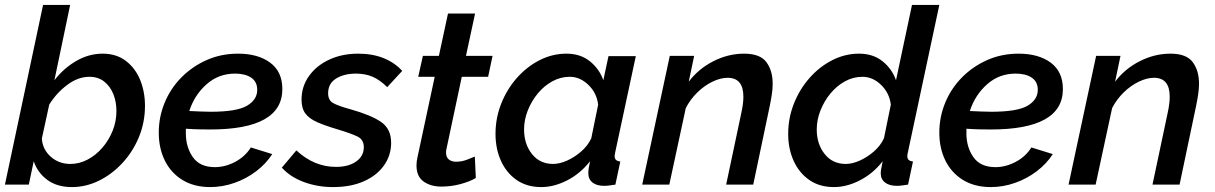

<svg xmlns="http://www.w3.org/2000/svg" viewBox="-20 -750 4935 780"><path d="M272 10Q212 10 172.5 -19Q133 -48 117 -95L97 0H0L155 -730H265L201 -424Q239 -473 290 -502.5Q341 -532 397 -532Q453 -532 491.5 -502.5Q530 -473 549.5 -425Q569 -377 569 -320Q569 -253 544.5 -193.5Q520 -134 477.5 -88Q435 -42 382 -16Q329 10 272 10ZM266 -84Q302 -84 335.5 -101.5Q369 -119 395.5 -149.5Q422 -180 437.5 -218.5Q453 -257 453 -299Q453 -336 440.5 -367.5Q428 -399 403.5 -418.5Q379 -438 343 -438Q297 -438 253 -405Q209 -372 180 -325L150 -187Q153 -143 186 -113.5Q219 -84 266 -84Z M834 10Q768 10 721 -19Q674 -48 649.5 -98Q625 -148 625 -211Q625 -275 649 -333Q673 -391 717 -435.5Q761 -480 819.5 -506Q878 -532 947 -532Q1028 -532 1077.5 -495.5Q1127 -459 1127 -388Q1127 -224 834 -224Q814 -224 789 -224.5Q764 -225 735 -227Q735 -218 735 -209Q735 -152 763.5 -111.5Q792 -71 853 -71Q895 -71 935.5 -92.5Q976 -114 999 -151L1086 -124Q1061 -85 1021 -54.5Q981 -24 932.5 -7Q884 10 834 10ZM935 -451Q868 -451 819 -407.5Q770 -364 749 -299Q774 -298 795.5 -297Q817 -296 836 -296Q942 -296 983.5 -320.5Q1025 -345 1025 -385Q1025 -418 1000.5 -434.5Q976 -451 935 -451Z M1333 10Q1270 10 1214.5 -10.5Q1159 -31 1125 -69L1184 -139Q1256 -72 1345 -72Q1396 -72 1427 -94Q1458 -116 1458 -152Q1458 -183 1432 -195.5Q1406 -208 1353 -224Q1302 -239 1269 -253.5Q1236 -268 1220.5 -289Q1205 -310 1205 -345Q1205 -399 1235.5 -441.5Q1266 -484 1318 -508Q1370 -532 1435 -532Q1493 -532 1538 -514Q1583 -496 1614 -462L1553 -396Q1524 -425 1494 -438Q1464 -451 1426 -451Q1378 -451 1345.5 -431Q1313 -411 1313 -371Q1313 -343 1333 -331.5Q1353 -320 1404 -306Q1486 -283 1527.5 -255Q1569 -227 1569 -170Q1569 -119 1540 -78Q1511 -37 1458 -13.5Q1405 10 1333 10Z M1672 -78Q1672 -94 1676 -111L1746 -438H1679L1698 -523H1763L1800 -695H1910L1873 -523H1981L1963 -438H1856L1794 -146Q1793 -142 1792.5 -138Q1792 -134 1792 -131Q1792 -111 1803.5 -102Q1815 -93 1833 -93Q1855 -93 1876.5 -101Q1898 -109 1909 -114L1913 -27Q1890 -13 1852 -2.5Q1814 8 1773 8Q1730 8 1701 -12.5Q1672 -33 1672 -78Z M2179 10Q2120 10 2078.5 -19Q2037 -48 2015 -97Q1993 -146 1993 -206Q1993 -270 2016 -328.5Q2039 -387 2079.5 -433Q2120 -479 2172 -505.5Q2224 -532 2281 -532Q2338 -532 2376.5 -501Q2415 -470 2431 -424L2452 -522H2563L2479 -130Q2478 -125 2477.5 -121.5Q2477 -118 2477 -115Q2477 -96 2500 -94L2480 0Q2466 2 2455 3.5Q2444 5 2435 5Q2404 5 2387 -8.5Q2370 -22 2370 -47Q2370 -62 2377 -95Q2338 -45 2284.5 -17.5Q2231 10 2179 10ZM2227 -84Q2253 -84 2283.5 -97.5Q2314 -111 2341 -134.5Q2368 -158 2382 -188L2410 -325Q2404 -373 2370 -405.5Q2336 -438 2295 -438Q2257 -438 2223.5 -419.5Q2190 -401 2164.5 -370Q2139 -339 2124 -301Q2109 -263 2109 -224Q2109 -165 2141 -124.5Q2173 -84 2227 -84Z M2701 -523H2800L2778 -418Q2817 -470 2877.5 -501Q2938 -532 3003 -532Q3068 -532 3093.5 -497.5Q3119 -463 3119 -410Q3119 -389 3115.5 -366Q3112 -343 3107 -319L3040 0H2930L2992 -293Q3000 -330 3000 -357Q3000 -434 2936 -434Q2907 -434 2874 -418Q2841 -402 2812.5 -374Q2784 -346 2766 -311L2699 0H2589Z M3368 10Q3309 10 3267.5 -19Q3226 -48 3204 -97Q3182 -146 3182 -206Q3182 -270 3205 -328.5Q3228 -387 3268.5 -433Q3309 -479 3361 -505.5Q3413 -532 3470 -532Q3527 -532 3565.5 -501Q3604 -470 3620 -424L3685 -730H3796L3668 -130Q3667 -125 3666.5 -121.5Q3666 -118 3666 -115Q3666 -96 3689 -94L3669 0Q3655 2 3644 3.5Q3633 5 3624 5Q3593 5 3575.5 -8.5Q3558 -22 3558 -46Q3558 -54 3560 -65Q3562 -76 3566 -95Q3527 -45 3473.5 -17.5Q3420 10 3368 10ZM3416 -84Q3442 -84 3472.5 -97.5Q3503 -111 3530 -134.5Q3557 -158 3571 -188L3599 -325Q3593 -373 3559 -405.5Q3525 -438 3484 -438Q3446 -438 3412.5 -419.5Q3379 -401 3353.5 -370Q3328 -339 3313 -301Q3298 -263 3298 -224Q3298 -165 3330 -124.5Q3362 -84 3416 -84Z M4005 10Q3939 10 3892 -19Q3845 -48 3820.5 -98Q3796 -148 3796 -211Q3796 -275 3820 -333Q3844 -391 3888 -435.5Q3932 -480 3990.5 -506Q4049 -532 4118 -532Q4199 -532 4248.5 -495.5Q4298 -459 4298 -388Q4298 -224 4005 -224Q3985 -224 3960 -224.5Q3935 -225 3906 -227Q3906 -218 3906 -209Q3906 -152 3934.5 -111.5Q3963 -71 4024 -71Q4066 -71 4106.5 -92.5Q4147 -114 4170 -151L4257 -124Q4232 -85 4192 -54.5Q4152 -24 4103.5 -7Q4055 10 4005 10ZM4106 -451Q4039 -451 3990 -407.5Q3941 -364 3920 -299Q3945 -298 3966.5 -297Q3988 -296 4007 -296Q4113 -296 4154.5 -320.5Q4196 -345 4196 -385Q4196 -418 4171.5 -434.5Q4147 -451 4106 -451Z M4433 -523H4532L4510 -418Q4549 -470 4609.5 -501Q4670 -532 4735 -532Q4800 -532 4825.5 -497.5Q4851 -463 4851 -410Q4851 -389 4847.5 -366Q4844 -343 4839 -319L4772 0H4662L4724 -293Q4732 -330 4732 -357Q4732 -434 4668 -434Q4639 -434 4606 -418Q4573 -402 4544.5 -374Q4516 -346 4498 -311L4431 0H4321Z"/></svg>

Font: Raleway SemiBold
Style: Italic
Weight: 600
Italic angle: -12°
Designer: Matt McInerney, Pablo Impallari, Rodrigo Fuenzalida
Foundry: Matt McInerney, Pablo Impallari, Rodrigo Fuenzalida
Version: Version 4.026